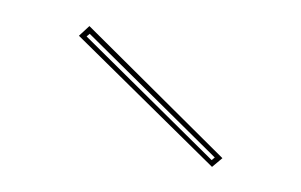

<svg xmlns="http://www.w3.org/2000/svg" viewBox="-27 -754 314 200"><g transform="rotate(5 130.0 -653.5)"><path d="M200 -586 50 -710 60 -721 210 -596ZM202 -596 61 -713 58 -710 199 -593Z"/></g></svg>

Font: Kalnia Glaze Thin Thin
Style: Regular
Weight: 250
Version: Version 1.110